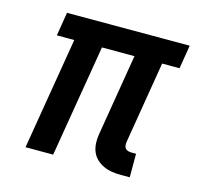

<svg xmlns="http://www.w3.org/2000/svg" viewBox="-84 -623 768 724"><g transform="rotate(15 300.0 -261.0)"><path d="M447 8Q430 8 412.5 5.5Q395 3 379.5 -4Q364 -11 351.5 -22.5Q339 -34 332.5 -49.5Q326 -65 325 -82.5Q324 -100 327 -118L380 -438H253L180 0H72L145 -438H77L92 -530H571L556 -438H488L435 -118Q434 -111 434.5 -104.5Q435 -98 439 -93Q443 -88 449.5 -86Q456 -84 463 -84H481V8Z"/></g></svg>

Font: Iosevka Curly SmBdExObl
Style: Regular
Weight: 600
Width: 7
Italic angle: -9°
Monospace: yes
Designer: Belleve Invis
Foundry: Belleve Invis
Version: Version 11.1.0; ttfautohint (v1.8.3)